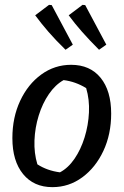

<svg xmlns="http://www.w3.org/2000/svg" viewBox="-20 -761 509 791"><path d="M196 10Q119 10 75 -44Q31 -98 31 -192Q31 -277 63 -345.5Q95 -414 150 -454Q205 -494 273 -494Q351 -494 394.5 -440.5Q438 -387 438 -293Q438 -208 406 -139.5Q374 -71 319 -30.5Q264 10 196 10ZM227 -51Q261 -69 287 -107Q313 -145 328.5 -195Q344 -245 346.5 -298Q349 -351 335 -398Q291 -425 242 -431Q208 -412 181.5 -373.5Q155 -335 139.5 -285Q124 -235 122 -182.5Q120 -130 134 -84Q174 -58 227 -51ZM250 -556Q209 -596 179.5 -630Q150 -664 125 -698L182 -741L193 -740L280 -577ZM388 -556Q348 -596 318 -630Q288 -664 263 -698L320 -741L331 -740L418 -577Z"/></svg>

Font: Piazzolla Medium
Style: Italic
Weight: 500
Italic angle: -11.3°
Designer: Juan Pablo del Peral
Foundry: Huerta Tipografica
Version: Version 1.330